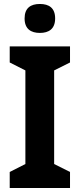

<svg xmlns="http://www.w3.org/2000/svg" viewBox="-20 -948 402 968"><path d="M181 -928C135 -928 104 -908 104 -855C104 -802 136 -782 181 -782C226 -782 258 -802 258 -855C258 -908 227 -928 181 -928ZM333 0V-81L253 -121V-593L333 -633V-714H29V-633L108 -593V-121L29 -81V0Z"/></svg>

Font: Noto Sans Kannada SemiCondensed
Style: Bold
Weight: 700
Width: 4
Designer: Jelle Bosma - Monotype Design Team
Foundry: Monotype Imaging Inc.
Version: Version 2.005